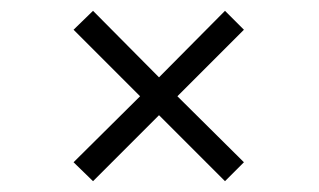

<svg xmlns="http://www.w3.org/2000/svg" viewBox="-20 -468 590 355"><path d="M308 -290 431 -413 396 -448 274 -325 152 -448 116 -413 239 -290 116 -168 152 -133 274 -255 396 -133 431 -168Z"/></svg>

Font: Libertinus Math
Style: Regular
Weight: 400
Designer: Philipp H. Poll
Foundry: Khaled Hosny
Version: Version 6.2